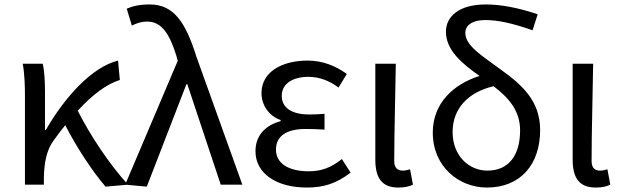

<svg xmlns="http://www.w3.org/2000/svg" viewBox="-20 -829 2791 862"><path d="M555 0C472 -89 383 -225 329 -332C396 -405 458 -451 518 -470L510 -557C393 -528 272 -395 186 -246H182V-416C182 -464 179 -514 172 -543H82C91 -495 92 -438 92 -394V0H177V-28C178 -99 189 -156 222 -200C239 -224 256 -246 273 -267C324 -167 396 -58 454 9Z M639 9 817 -451H821L971 0H1068L862 -574C813 -730 760 -809 652 -809C604 -809 575 -801 549 -790L572 -714C592 -724 612 -732 642 -732C704 -732 741 -679 772 -578L778 -556L542 0Z M1357 13C1432 13 1489 -4 1554 -54L1515 -115C1464 -74 1419 -60 1366 -60C1273 -60 1219 -97 1219 -157C1219 -217 1264 -250 1353 -250C1380 -250 1406 -249 1437 -247V-318C1411 -316 1391 -315 1370 -315C1282 -315 1245 -350 1245 -399C1245 -455 1297 -484 1364 -484C1414 -484 1458 -467 1500 -436L1537 -497C1486 -534 1427 -557 1361 -557C1250 -557 1154 -509 1154 -411C1154 -360 1184 -310 1240 -290V-285C1179 -269 1127 -227 1127 -150C1127 -49 1223 13 1357 13Z M1768 13C1799 13 1818 8 1834 0L1821 -69C1809 -65 1798 -63 1788 -63C1765 -63 1750 -75 1750 -106C1750 -237 1755 -396 1757 -543H1665V-113C1665 -32 1693 13 1768 13Z M2168 -63C2086 -63 2012 -129 2012 -236C2012 -341 2081 -415 2196 -442C2262 -391 2315 -334 2315 -244C2315 -134 2266 -63 2168 -63ZM2394 -765C2304 -795 2228 -809 2161 -809C2037 -809 1982 -752 1982 -687C1982 -603 2055 -543 2133 -488C2015 -451 1923 -365 1923 -234C1923 -79 2042 13 2166 13C2317 13 2405 -91 2405 -245C2405 -375 2325 -447 2232 -514C2144 -579 2069 -623 2069 -682C2069 -712 2096 -739 2159 -739C2212 -739 2278 -726 2371 -693Z M2654 13C2685 13 2704 8 2720 0L2707 -69C2695 -65 2684 -63 2674 -63C2651 -63 2636 -75 2636 -106C2636 -237 2641 -396 2643 -543H2551V-113C2551 -32 2579 13 2654 13Z"/></svg>

Font: Noto Sans Mono CJK SC Regular
Style: Regular
Weight: 400
Designer: Ryoko NISHIZUKA (kana & ideographs); Paul D. Hunt (Latin, Greek & Cyrillic); Wenlong ZHANG (bopomofo); Sandoll Communica
Foundry: Adobe Systems Incorporated
Version: Version 1.005;PS 1.005;hotconv 1.0.96;makeotf.lib2.5.65012